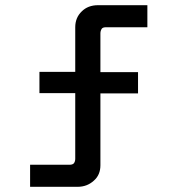

<svg xmlns="http://www.w3.org/2000/svg" viewBox="-20 -720 668 740"><path d="M279 0H96V-85H248Q260 -85 265 -91Q270 -98 270 -108V-361H132V-443H270V-615Q270 -652 295 -676Q319 -700 358 -700H548V-615H389Q376 -615 372 -609Q367 -601 367 -591V-442H512V-360H367V-83Q367 -46 342 -24Q316 0 279 0Z"/></svg>

Font: Rilu
Style: Bold
Weight: 500
Designer: Alí Sinisterra
Foundry: Alí Sinisterra
Version: ""